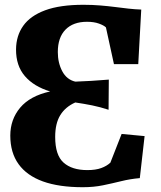

<svg xmlns="http://www.w3.org/2000/svg" viewBox="-20 -771 674 802"><path d="M326 11Q226.5 11 159.2 -13.2Q92 -37.5 57.5 -85.5Q23 -133.5 23 -204.5Q23 -272 64.2 -321.2Q105.5 -370.5 189.5 -389Q121.5 -409.5 84 -453Q46.5 -496.5 47 -565Q47.5 -621.5 77 -663.2Q106.5 -705 168.5 -728Q230.5 -751 328.5 -751Q366 -751 398.8 -748.2Q431.5 -745.5 460.5 -741.8Q489.5 -738 516.5 -735Q543.5 -732 570 -731L557.5 -503H456L422.5 -656.5Q414 -665 393.2 -672.5Q372.5 -680 343.5 -680Q285.5 -680 253.5 -647.2Q221.5 -614.5 221.5 -553.5Q221.5 -508.5 240 -473.5Q258.5 -438.5 294.5 -430Q325.5 -431 361.2 -433.2Q397 -435.5 434.5 -438.5L433.5 -312.5Q398.5 -324 365 -330.8Q331.5 -337.5 294.5 -343Q253 -324.5 231.8 -290Q210.5 -255.5 210.5 -199Q210.5 -123 245.5 -91.8Q280.5 -60.5 345 -60.5Q379.5 -60.5 402.8 -69Q426 -77.5 441 -91.5L488 -211.5L584 -202.5L564 -27Q523.5 -23.5 486.2 -14.2Q449 -5 410.2 3Q371.5 11 326 11Z"/></svg>

Font: Merriweather Light 18pt Black
Style: Regular
Weight: 900
Version: Version 2.100